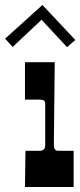

<svg xmlns="http://www.w3.org/2000/svg" viewBox="-81 -749 322 769"><path d="M77.1 -145Q100.1 -145 100.1 -167V-333Q100.1 -342.8 94.7 -346.4Q89.4 -350.1 75.2 -350.1H19V-500H138.2Q134.8 -194.3 134.8 -180.7V-162.1Q134.8 -156.7 139.2 -150.9Q143.6 -145 150.9 -145H213.9V0H19L21 -145ZM88.9 -729 220.7 -588.9 187.5 -560.1 85.4 -669.9 -30.3 -561 -60.5 -594.2Z"/></svg>

Font: Smokum
Style: Regular
Weight: 400
Designer: Astigmatic (AOETI)
Foundry: Astigmatic (AOETI)
Version: Version 1.001